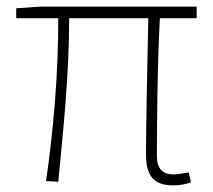

<svg xmlns="http://www.w3.org/2000/svg" viewBox="-20 -547 643 580"><path d="M503 13C526 13 541 9 557 4L550 -26C527 -22 512 -20 505 -20C471 -20 454 -38 454 -75C454 -146 455 -351 463 -492H574V-527H101L29 -522V-492H156C156 -324 142 -157 119 0L156 2C171 -155 189 -320 189 -492H428C425 -356 421 -153 421 -81C421 -13 447 13 503 13Z"/></svg>

Font: SSpoqa Han Sans Neo Thin
Style: Regular
Weight: 100
Designer: [Spoqa Han Sans Neo] Dong-huui Kim  Younghwa Kang  Yujin Lee  [Noto Sans] Ryoko NISHIZUKA  (kana & ideographs); Paul D. 
Foundry: Spoqa (http://www.spoqa-han-sans.com)
Version: Version 1.000